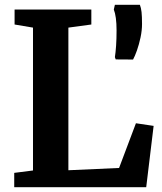

<svg xmlns="http://www.w3.org/2000/svg" viewBox="-20 -783 676 803"><path d="M39.5 0V-60L118 -70V-667.5L41 -680.5V-743H362V-680.5L266 -667.5V-71L478 -80.5L548.5 -267.5L622.5 -256.5L591.5 0ZM536.5 -534 464 -534.5 460.5 -544Q463.5 -563 465.5 -591.5Q467.5 -620 467.5 -655.5Q467.5 -685.5 464.5 -707.5Q461.5 -729.5 456 -743L460.5 -763H565Q570 -750.5 572 -732.5Q574 -714.5 574 -683Q574 -656 567.8 -626.5Q561.5 -597 552.8 -572.2Q544 -547.5 536.5 -534Z"/></svg>

Font: Merriweather Light 18pt
Style: Bold
Weight: 700
Version: Version 2.100